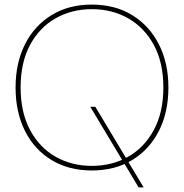

<svg xmlns="http://www.w3.org/2000/svg" viewBox="-20 -732 802 838"><path d="M585 86 374 -266H396L607 86ZM380 12Q280 12 205 -33.5Q130 -79 89 -160.5Q48 -242 48 -350Q48 -457 89 -538.5Q130 -620 205 -666Q280 -712 380 -712Q482 -712 557 -666Q632 -620 673.5 -538.5Q715 -457 715 -350Q715 -242 673.5 -160.5Q632 -79 557 -33.5Q482 12 380 12ZM381 -8Q469 -8 539.5 -48Q610 -88 651.5 -165Q693 -242 693 -350Q693 -459 651.5 -535.5Q610 -612 539.5 -652Q469 -692 381 -692Q293 -692 222.5 -652Q152 -612 111 -535.5Q70 -459 70 -350Q70 -242 111 -165Q152 -88 222.5 -48Q293 -8 381 -8Z"/></svg>

Font: DM Sans 18pt Thin
Style: Regular
Weight: 250
Designer: Colophon Foundry, Jonny Pinhorn
Foundry: Colophon Foundry
Version: Version 4.004;gftools[0.9.30]